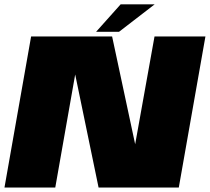

<svg xmlns="http://www.w3.org/2000/svg" viewBox="-32 -838 938 858"><path d="M-12 0H215L315.5 -570.5H290.5L408.5 0H767L886 -675H658.5L556.5 -107H590.5L469 -675H107ZM397.5 -696H500L659 -818.5H507Z"/></svg>

Font: Anybody UltraCondensed Thin Black
Style: Italic
Weight: 900
Italic angle: -10°
Version: Version 1.111